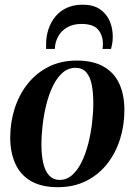

<svg xmlns="http://www.w3.org/2000/svg" viewBox="-20 -785 574 818"><path d="M307 -527Q376 -527 421 -501.5Q466 -476 488 -428.8Q510 -381.5 510 -315.5Q510 -251.5 491.5 -192.5Q473 -133.5 436.8 -87.2Q400.5 -41 347.5 -14.2Q294.5 12.5 226 12.5Q157.5 12.5 112.5 -13.2Q67.5 -39 45.8 -86.5Q24 -134 23.5 -197.5Q23.5 -263.5 42.5 -322.8Q61.5 -382 98 -428Q134.5 -474 187.2 -500.5Q240 -527 307 -527ZM301 -496Q270.5 -496 246.8 -475.2Q223 -454.5 206 -419.8Q189 -385 178 -342Q167 -299 161.8 -254Q156.5 -209 156.5 -168.5Q156.5 -121.5 164.8 -88Q173 -54.5 190.2 -36.5Q207.5 -18.5 234 -18.5Q264 -18.5 287.5 -39.2Q311 -60 328 -95Q345 -130 356 -173Q367 -216 372.2 -260.8Q377.5 -305.5 377.5 -345.5Q377.5 -389.5 371 -423.2Q364.5 -457 348 -476.5Q331.5 -496 301 -496ZM176.5 -576.5Q176.5 -581 176.5 -585Q176.5 -589 176.5 -596.5Q176.5 -631 186.8 -661.5Q197 -692 216.8 -715.5Q236.5 -739 265.5 -752Q294.5 -765 332.5 -765Q377 -765 405 -746.2Q433 -727.5 446.8 -696.5Q460.5 -665.5 460.5 -628Q460 -609 457.8 -597.2Q455.5 -585.5 453 -576.5H416.5Q417 -580 417.8 -585Q418.5 -590 418.5 -600Q418 -635 397.8 -659Q377.5 -683 327 -683Q291 -683 265.8 -668.2Q240.5 -653.5 227.5 -629.2Q214.5 -605 213.5 -576.5Z"/></svg>

Font: Merriweather 120pt SemiBold
Style: Italic
Weight: 600
Italic angle: -7.8°
Version: Version 2.101